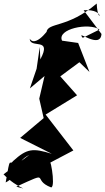

<svg xmlns="http://www.w3.org/2000/svg" viewBox="-122 -853 594 1086"><path d="M346 -639C303 -692 446 -570 452 -661L351 -795C486 -805 431 -697 425 -833C260 -692 148 -728 141 -671C179 -728 85 -574 46 -634C48 -574 176 -647 106 -517L103 -588L85 -464L47 -353L130 -423L100 -295L125 -185L-8 -73L171 17C64 -16 31 -14 -48 58C-71 90 -62 14 -90 179C-12 141 -45 66 44 23L-102 133C-22 216 59 224 -30 203C175 109 52 163 167 207C196 206 157 -5 153 70L143 77L293 -2L136 -205L314 -314L219 -421L327 -501L384 -446L320 -610L229 -623C198 -689 380 -727 441 -686Z"/></svg>

Font: Asimov Silicon
Style: Regular
Weight: 400
Designer: Google
Version: Version 2.000980; 2014